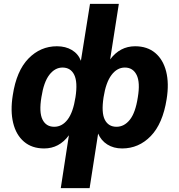

<svg xmlns="http://www.w3.org/2000/svg" viewBox="-20 -756 926 992"><path d="M294 216 336 -57Q286 11 208 11Q145 11 104 -24Q63 -59 48 -121Q33 -183 46 -264Q65 -390 127 -453.5Q189 -517 274 -517Q319 -517 351.5 -497.5Q384 -478 398 -442L445 -736H594L549 -449Q600 -517 678 -517Q741 -517 782 -482.5Q823 -448 838.5 -386.5Q854 -325 841 -244Q821 -117 759 -53Q697 11 611 11Q567 11 534.5 -9.5Q502 -30 487 -66L443 216ZM260 -101Q301 -101 329.5 -138.5Q358 -176 370 -254Q382 -332 363.5 -369.5Q345 -407 303 -407Q264 -407 235 -369.5Q206 -332 194 -254Q181 -176 199.5 -138.5Q218 -101 260 -101ZM582 -101Q622 -101 651 -137.5Q680 -174 692 -253Q705 -330 686 -368.5Q667 -407 625 -407Q585 -407 556 -368.5Q527 -330 515 -253Q503 -174 521.5 -137.5Q540 -101 582 -101Z"/></svg>

Font: Winston
Style: Bold Italic
Weight: 700
Italic angle: -9°
Designer: Original fonts by Vernon Adams / Changes by Cristiano Sobral
Foundry: Original fonts by Vernon Adams / Changes by Cristiano Sobral
Version: Version 2.503;July 17, 2020;FontCreator 13.0.0.2655 64-bit